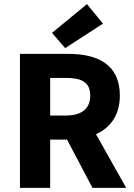

<svg xmlns="http://www.w3.org/2000/svg" viewBox="-20 -914 653 934"><path d="M481 -799 403 -894 233 -754 297 -680ZM594 0 447 -261C516 -292 563 -353 563 -449C563 -604 450 -652 312 -652H77V0H224V-235H306L430 0ZM224 -535H300C377 -535 419 -514 419 -449C419 -385 377 -352 300 -352H224Z"/></svg>

Font: Cambridge Sans Bold
Style: Regular
Weight: 700
Version: Version 2.020;PS 002.020;hotconv 1.0.88;makeotf.lib2.5.64775